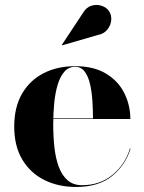

<svg xmlns="http://www.w3.org/2000/svg" viewBox="-20 -733 572 763"><path d="M282 10Q211.5 10 156 -17.8Q100.5 -45.5 68.5 -99Q36.5 -152.5 36.5 -230Q36.5 -307.5 67.8 -361Q99 -414.5 153.5 -442.2Q208 -470 278.5 -470Q353 -470 401.8 -440.2Q450.5 -410.5 474.2 -362.5Q498 -314.5 498 -260H103.5V-262.5H349.5Q349.5 -296 347.2 -331.5Q345 -367 338 -398Q331 -429 316.8 -448.2Q302.5 -467.5 278.5 -467.5Q253 -467.5 236 -448.2Q219 -429 209.2 -396.5Q199.5 -364 195.5 -323.5Q191.5 -283 191.5 -240Q191.5 -191.5 196.2 -147.8Q201 -104 213.5 -70.2Q226 -36.5 248.5 -16.8Q271 3 306 3Q377.5 3 427.8 -38.8Q478 -80.5 496.5 -143H499Q479.5 -78 426 -34Q372.5 10 282 10ZM227.5 -553 226 -555 309 -680.5Q323 -704.5 344 -710.5Q365 -716.5 384.5 -709.8Q404 -703 413 -689Q424 -673 422 -652.5Q420 -632 406.5 -615.2Q393 -598.5 369 -594Z"/></svg>

Font: Bodoni Moda 72pt
Style: Bold
Weight: 700
Designer: Owen Earl
Foundry: indestructible type
Version: Version 2.004